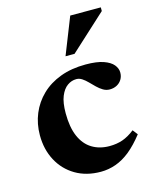

<svg xmlns="http://www.w3.org/2000/svg" viewBox="-106 -749 668 834"><g transform="rotate(-15 228.0 -332.0)"><path d="M299.5 -454.5Q349.5 -454.5 379.5 -444Q409.5 -433.5 423 -417Q436.5 -400.5 436.5 -382Q436.5 -364.5 428.2 -351Q420 -337.5 405.8 -330Q391.5 -322.5 374 -322.5Q358 -322.5 344.2 -330.8Q330.5 -339 318.2 -351Q306 -363 294 -375.2Q282 -387.5 269.8 -395.5Q257.5 -403.5 244.5 -403.5Q222.5 -403.5 203.8 -390.2Q185 -377 173.2 -348.2Q161.5 -319.5 161.5 -272Q161.5 -209 179.5 -167.5Q197.5 -126 231 -105.5Q264.5 -85 309.5 -85Q341.5 -85 368.2 -94.2Q395 -103.5 423 -125.5L440.5 -103Q408.5 -62 376.8 -36.2Q345 -10.5 312 1.2Q279 13 244.5 13Q179 13 130.5 -15.8Q82 -44.5 55.2 -94.8Q28.5 -145 28.5 -208.5Q28.5 -260 47 -304.8Q65.5 -349.5 100.5 -383.2Q135.5 -417 185.8 -435.8Q236 -454.5 299.5 -454.5ZM225 -511.5 290.5 -677H428V-660.5L265.5 -511.5Z"/></g></svg>

Font: Newsreader 24pt
Style: Bold
Weight: 700
Designer: Hugues Gentile
Foundry: Production Type
Version: Version 1.003